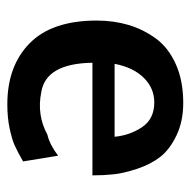

<svg xmlns="http://www.w3.org/2000/svg" viewBox="-18 -504 532 537"><g transform="rotate(-90 248.5 -236.0)"><path d="M26 -244H341Q339 -374 259 -387Q195 -400 140 -370Q113 -364 81 -340L65 -438Q95 -455 111 -462Q127 -469 157 -475.5Q187 -482 225 -482Q332 -482 395.5 -419.5Q459 -357 459 -232Q459 -185 447 -144Q435 -103 409.5 -67.5Q384 -32 337.5 -11Q291 10 229 10Q177 10 137.5 -9Q98 -28 77.5 -54.5Q57 -81 44.5 -118.5Q32 -156 29 -184.5Q26 -213 26 -244ZM134 -182Q138 -139 161 -105Q184 -71 230 -71Q270 -71 299 -100.5Q328 -130 338 -182Z"/></g></svg>

Font: Coval
Style: Bold
Weight: 700
Foundry: Context Ltd
Version: Version 001.000